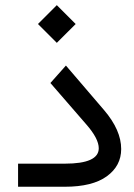

<svg xmlns="http://www.w3.org/2000/svg" viewBox="-20 -711 510 731"><path d="M124.5 -619.6 196.3 -691.4 268.1 -619.6 196.3 -547.9ZM226.6 0H48.8V-87.9H227.1Q356 -87.9 356 -146.5Q356 -183.1 308.6 -237.3L171.9 -395L231 -461.4L376.5 -291.5Q441.4 -215.3 441.4 -143.6Q441.4 -79.6 386.7 -39.8Q332 0 226.6 0Z"/></svg>

Font: Shabnam WOL
Style: WOL
Weight: 400
Foundry: DejaVu fonts team - Redesigned by Saber Rastikerdar - Based on Vazir font
Version: Version 5.0.0